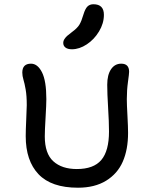

<svg xmlns="http://www.w3.org/2000/svg" viewBox="-20 -876 692 904"><path d="M318.8 -644Q298.8 -644 288.3 -652.1Q277.8 -660.2 277.8 -673.8Q277.8 -683.6 283.7 -692.4Q289.6 -701.2 295.9 -706.8Q302.2 -712.4 318.8 -725.1Q343.8 -743.2 353.8 -759.8Q363.8 -776.4 373 -808.1Q381.3 -835.4 392.1 -845.7Q402.8 -856 419.9 -856Q469.2 -856 469.2 -806.2Q469.2 -766.1 446.3 -728Q423.3 -689.9 388.4 -667Q353.5 -644 318.8 -644ZM347.2 7.8Q221.7 7.8 161.4 -55.7Q101.1 -119.1 101.1 -234.9Q101.1 -262.7 103.5 -313.5Q106 -364.3 106 -380.9Q106 -425.3 100.8 -454.6Q95.7 -483.9 90.3 -501.2Q85 -518.6 85 -534.2Q85 -576.2 126 -576.2Q157.2 -576.2 177.7 -535.6Q198.2 -495.1 198.2 -409.2Q198.2 -384.3 194.6 -323.2Q190.9 -262.2 190.9 -233.9Q190.9 -152.8 231.2 -116.5Q271.5 -80.1 341.8 -80.1Q420.9 -80.1 457 -122.8Q493.2 -165.5 493.2 -256.8Q493.2 -301.3 489 -368.7Q484.9 -436 484.9 -477.1Q484.9 -523.4 502.7 -549.8Q520.5 -576.2 550.8 -576.2Q587.9 -576.2 587.9 -538.1Q587.9 -528.8 582.5 -490.2Q577.1 -451.7 577.1 -409.2Q577.1 -383.8 580.1 -330.8Q583 -277.8 583 -250Q583 -171.9 558.1 -115Q533.2 -58.1 479.5 -25.1Q425.8 7.8 347.2 7.8Z"/></svg>

Font: Shantell Sans Irregular Bouncy
Style: Regular
Weight: 400
Designer: Stephen Nixon, Anya Danilova, Shantell Martin
Foundry: Arrow Type
Version: Version 1.006;[9816181b4]